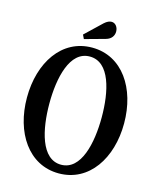

<svg xmlns="http://www.w3.org/2000/svg" viewBox="-137 -1048 955 1154"><g transform="rotate(15 340.0 -471.0)"><path d="M277.5 -808.5 404.5 -843.5C440 -853 453.5 -877.5 453.5 -902C453.5 -928.5 437 -952 412.5 -952C399.5 -952 384.5 -946 368 -931L265.5 -833.5ZM340 10.5C528.5 10.5 642.5 -164 642.5 -381C642.5 -598.5 528.5 -772 340 -772C151.5 -772 38 -598.5 38 -381C38 -164 151.5 10.5 340 10.5ZM340 -43.5C215.5 -43.5 177.5 -221 177.5 -381C177.5 -540.5 215.5 -716.5 340 -716.5C466 -716.5 503 -541 503 -382C503 -221 464.5 -43.5 340 -43.5Z"/></g></svg>

Font: Libre Caslon Condensed SemiBold
Style: Regular
Weight: 600
Designer: Pablo Impallari, Rodrigo Fuenzalida, Katja Schimmel, Ertekin Erdin
Foundry: Pablo Impallari, Rodrigo Fuenzalida
Version: Version 2.000;gftools[0.9.33]